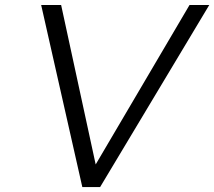

<svg xmlns="http://www.w3.org/2000/svg" viewBox="-20 -759 869 779"><path d="M314 0 147 -738.8H228L368.2 -91.8L749 -738.8H829.1L386.2 0Z"/></svg>

Font: Involve
Style: Italic
Weight: 400
Italic angle: -10.5°
Designer: Stefan Peev
Foundry: Context Ltd.
Version: Version 1.001